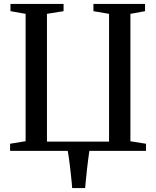

<svg xmlns="http://www.w3.org/2000/svg" viewBox="-20 -763 790 971"><path d="M410.5 188H345Q344.5 177.5 342.5 158Q340.5 138.5 338 114.8Q335.5 91 332.5 67.8Q329.5 44.5 327 26.2Q324.5 8 322.5 0H31V-36L109.5 -49V-693L33 -706.5V-743H301.5V-706.5L217.5 -693V-47H531.5V-693L452.5 -706.5V-743H713.5V-706.5L639.5 -693V-48.5L718.5 -36V0H432Q429 20 426 43.2Q423 66.5 420.2 91.2Q417.5 116 415 140.8Q412.5 165.5 410.5 188Z"/></svg>

Font: Merriweather 72pt
Style: Regular
Weight: 400
Version: Version 2.100